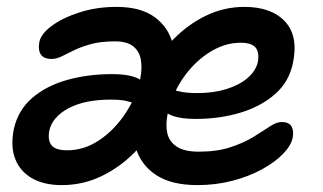

<svg xmlns="http://www.w3.org/2000/svg" viewBox="-20 -527 936 557"><path d="M553 10Q477 10 432.5 -19.5Q388 -49 373.5 -99.5Q359 -150 372 -212Q383 -265 411.5 -317Q440 -369 482.5 -412.5Q525 -456 577.5 -481.5Q630 -507 689 -507Q767 -507 806.5 -465Q846 -423 830 -345Q819 -290 778 -254Q737 -218 677 -200Q617 -182 548 -182Q488 -182 462 -200.5Q436 -219 441 -240Q444 -253 451 -259.5Q458 -266 473 -266Q485 -266 502.5 -261.5Q520 -257 553 -257Q599 -257 636.5 -268.5Q674 -280 698 -300.5Q722 -321 728 -347Q733 -375 721.5 -389Q710 -403 678 -403Q630 -403 585 -373.5Q540 -344 508.5 -296.5Q477 -249 466 -195Q460 -164 465.5 -140Q471 -116 493 -101.5Q515 -87 556 -87Q610 -87 649 -100Q688 -113 715.5 -130Q743 -147 762.5 -160Q782 -173 797 -173Q818 -173 825.5 -160.5Q833 -148 829 -127Q824 -104 800.5 -80Q777 -56 739.5 -35.5Q702 -15 654 -2.5Q606 10 553 10ZM159 10Q108 10 73.5 -9.5Q39 -29 24.5 -65Q10 -101 20 -152Q32 -207 73 -242.5Q114 -278 174.5 -295Q235 -312 305 -312Q364 -312 389.5 -294Q415 -276 412 -256Q409 -242 401.5 -235Q394 -228 379 -228Q367 -228 350.5 -233Q334 -238 301 -238Q226 -238 179 -213Q132 -188 123 -148Q118 -120 129.5 -105.5Q141 -91 175 -91Q225 -91 269 -121Q313 -151 344.5 -199Q376 -247 387 -299Q393 -330 388.5 -354.5Q384 -379 366 -393Q348 -407 314 -407Q272 -407 243.5 -399Q215 -391 194.5 -381Q174 -371 159 -363.5Q144 -356 130 -356Q107 -356 98.5 -369Q90 -382 94 -404Q98 -428 129.5 -451.5Q161 -475 210.5 -491Q260 -507 318 -507Q388 -507 428.5 -477.5Q469 -448 481.5 -398.5Q494 -349 482 -287Q471 -233 442 -180.5Q413 -128 370 -84.5Q327 -41 273.5 -15.5Q220 10 159 10Z"/></svg>

Font: Shantell Sans Medium
Style: Italic
Weight: 500
Italic angle: -11°
Designer: Stephen Nixon, Anya Danilova, Shantell Martin
Foundry: Arrow Type
Version: Version 1.011;[c5ecc13dd]